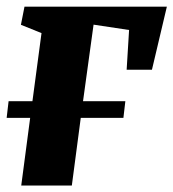

<svg xmlns="http://www.w3.org/2000/svg" viewBox="-20 -572 534 592"><path d="M55.5 -551.5H494.5L448.5 -357H370.5L378 -479.5L268.5 -496L236 -260H366.5L360.5 -208.5H229L201.5 0H45.5L73 -208.5H0.5L6.5 -260H80L108 -470L44.5 -495.5Z"/></svg>

Font: Merriweather 28pt Black
Style: Italic
Weight: 900
Italic angle: -7.8°
Version: Version 2.101